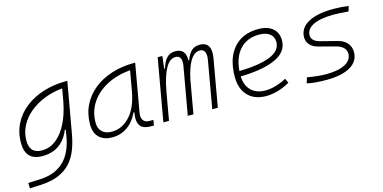

<svg xmlns="http://www.w3.org/2000/svg" viewBox="-73 -918 3076 1543"><g transform="rotate(-15 1465.0 -146.0)"><path d="M20 234.4 18.1 189.5 117.7 185.1Q191.9 181.6 243.7 158Q295.4 134.3 328.9 96.4Q362.3 58.6 381.3 12.2Q400.4 -34.2 409.2 -82.5L420.4 -147H412.1Q382.3 -71.3 325.4 -30.5Q268.6 10.3 185.5 10.3Q44.4 10.3 44.4 -135.3Q44.4 -223.1 80.6 -294.7Q116.7 -366.2 181.9 -417Q247.1 -467.8 334.5 -495.1Q421.9 -522.5 524.4 -522.5H533.7L458.5 -98.1Q446.3 -29.3 423.6 28.8Q400.9 86.9 361.1 130.9Q321.3 174.8 259.5 200.7Q197.8 226.6 107.9 230.5ZM478 -474.6Q395.5 -466.3 325 -438Q254.4 -409.7 202.1 -365.5Q149.9 -321.3 120.6 -264.6Q91.3 -208 91.3 -142.6Q91.3 -34.7 192.9 -34.7Q259.3 -34.7 312 -76.7Q364.7 -118.7 401.9 -192.1Q439 -265.6 457.5 -359.9L461.4 -379.4Z M767.6 10.3Q696.8 10.3 658 -27.8Q619.1 -65.9 619.1 -135.3Q619.1 -223.1 654.3 -294.7Q689.5 -366.2 752.9 -417Q816.4 -467.8 902.3 -495.1Q988.3 -522.5 1089.4 -522.5H1098.1L1028.3 -126Q1025.9 -113.3 1025.9 -102.1Q1025.9 -78.1 1036.6 -63Q1051.8 -40 1086.4 -40H1120.6L1112.8 4.9H1089.8Q1022 4.9 999 -29.8Q983.9 -51.8 983.9 -90.3Q983.9 -111.8 988.8 -138.7H981.4Q948.2 -66.9 892.8 -28.3Q837.4 10.3 767.6 10.3ZM774.9 -34.7Q860.8 -34.7 925.8 -105.5Q990.7 -176.3 1013.2 -306.2L1043 -474.6Q927.7 -463.4 843.3 -418Q758.8 -372.6 712.4 -300.5Q666 -228.5 666 -137.7Q666 -88.9 694.8 -61.8Q723.6 -34.7 774.9 -34.7Z M1322.8 -517.6 1311 -414.6H1317.4Q1333.5 -470.2 1360.8 -498.8Q1388.2 -527.3 1432.1 -527.3Q1519.5 -527.3 1516.1 -429.2H1522.5Q1539.6 -477.5 1566.2 -502.4Q1592.8 -527.3 1636.7 -527.3Q1719.2 -527.3 1719.2 -437.5Q1719.2 -416.5 1714.8 -390.6L1646 0H1599.6L1668 -389.6Q1671.4 -408.7 1671.4 -423.8Q1671.4 -445.3 1664.6 -459Q1652.8 -482.4 1624.5 -482.4Q1534.7 -482.4 1491.2 -274.4L1442.9 0H1396L1464.8 -389.6Q1468.8 -410.2 1468.8 -425.8Q1468.8 -482.4 1421.4 -482.4Q1328.6 -482.4 1282.7 -242.7V-244.6L1239.7 0H1192.9L1284.2 -517.6Z M2052.7 -35.2Q2093.3 -35.2 2139.4 -48.3Q2185.5 -61.5 2228.5 -85.4L2245.6 -47.9Q2199.7 -21 2147.9 -5.6Q2096.2 9.8 2048.3 9.8Q1951.2 9.8 1896.5 -46.9Q1841.8 -103.5 1841.8 -204.6Q1841.8 -356.4 1915.8 -441.9Q1989.7 -527.3 2121.6 -527.3Q2198.2 -527.3 2241.2 -491.2Q2284.2 -455.1 2284.2 -390.6Q2284.2 -294.9 2179.9 -247.3Q2075.7 -199.7 1888.7 -195.8Q1892.1 -120.1 1935.1 -77.6Q1978 -35.2 2052.7 -35.2ZM1890.1 -240.2Q2058.1 -244.1 2147.7 -280.5Q2237.3 -316.9 2237.3 -389.2Q2237.3 -432.6 2206.1 -457.5Q2174.8 -482.4 2117.7 -482.4Q2017.6 -482.4 1958 -418.5Q1898.4 -354.5 1890.1 -240.2Z M2549.3 9.8Q2443.8 9.8 2386.7 -4.9L2400.9 -51.3Q2493.2 -35.2 2557.1 -35.2Q2659.7 -35.2 2715.8 -65.2Q2772 -95.2 2772 -149.4Q2772 -178.2 2751.5 -199Q2731 -219.7 2693.8 -229.5L2549.8 -267.6Q2508.3 -278.8 2485.1 -304.7Q2461.9 -330.6 2461.9 -366.7Q2461.9 -443.4 2537.4 -485.4Q2612.8 -527.3 2750.5 -527.3Q2777.8 -527.3 2810.1 -524.9Q2842.3 -522.5 2873.5 -517.6L2860.8 -475.6Q2782.7 -482.4 2739.7 -482.4Q2629.4 -482.4 2569.1 -453.4Q2508.8 -424.3 2508.8 -371.1Q2508.8 -347.2 2526.1 -330.3Q2543.5 -313.5 2574.7 -305.2L2715.8 -269Q2765.1 -256.8 2792 -225.6Q2818.8 -194.3 2818.8 -149.4Q2818.8 -73.7 2748.3 -32Q2677.7 9.8 2549.3 9.8Z"/></g></svg>

Font: CaskaydiaCove NF ExtraLight
Style: Italic
Weight: 200
Italic angle: -10°
Designer: Aaron Bell
Foundry: Saja Typeworks
Version: Version 2111.001; VTT 6.35;Nerd Fonts 3.2.1